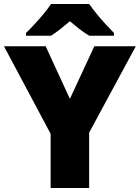

<svg xmlns="http://www.w3.org/2000/svg" viewBox="-20 -947 704 967"><path d="M332 -449 455 -714H664L429 -279V0H235V-273L0 -714H210ZM429 -927Q445 -904 467.5 -876.5Q490 -849 513.5 -823.5Q537 -798 554 -781V-767H430Q404 -782 381 -800Q358 -818 332 -840Q306 -818 284.5 -801Q263 -784 237 -767H111V-781Q130 -799 153.5 -824.5Q177 -850 199.5 -877Q222 -904 237 -927Z"/></svg>

Font: Noto Sans Cham Black
Style: Regular
Weight: 900
Version: Version 2.002